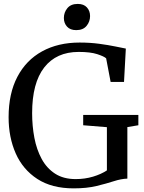

<svg xmlns="http://www.w3.org/2000/svg" viewBox="-20 -974 755 1004"><path d="M365 11Q251 11 175.2 -38.2Q99.5 -87.5 62.2 -171.8Q25 -256 25 -361Q25 -485 70.8 -572.2Q116.5 -659.5 200.2 -705.5Q284 -751.5 396.5 -751.5Q451 -751.5 499 -745Q547 -738.5 583.2 -731Q619.5 -723.5 638 -720L628.5 -545.5H558.5L535 -669Q524.5 -679 488.5 -690.8Q452.5 -702.5 391.5 -702.5Q274.5 -702.5 211.2 -621.2Q148 -540 148 -382Q148 -315 159.8 -253.2Q171.5 -191.5 198 -142.8Q224.5 -94 268.2 -65.8Q312 -37.5 375.5 -37.5Q423.5 -37.5 466.2 -50.2Q509 -63 539 -83V-309L415 -319V-373H703.5V-319L646 -309.5V-40Q614 -39 575.2 -26.5Q536.5 -14 485.2 -1.5Q434 11 365 11ZM378 -816.5Q347 -816.5 330.5 -834.8Q314 -853 314 -880Q314 -909 332.2 -931.2Q350.5 -953.5 386 -953.5H387Q418 -953.5 434.5 -935.2Q451 -917 451 -890Q451 -861 432.8 -838.8Q414.5 -816.5 379 -816.5Z"/></svg>

Font: Merriweather Text
Style: Regular
Weight: 400
Designer: Eben Sorkin
Foundry: Eben Sorkin
Version: Version 2.100; ttfautohint (v1.7.19-72a1) -l 8 -r 50 -G 200 